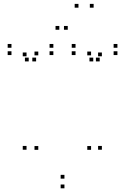

<svg xmlns="http://www.w3.org/2000/svg" viewBox="-20 -972 660 1013"><path d="M517.5 -182V-202H497.5V-182ZM517.5 -675V-695H497.5V-675ZM506 -648V-668H486V-648ZM599.5 -681.5V-701.5H579.5V-681.5ZM599.5 -720V-740H579.5V-720ZM378.5 -720V-740H358.5V-720ZM378.5 -681.5V-701.5H358.5V-681.5ZM472 -648V-668H452V-648ZM460.5 -680V-700H440.5V-680ZM460.5 -181.5V-201.5H440.5V-181.5ZM320 -29.5V-49.5H300V-29.5ZM182 -181.5V-201.5H162V-181.5ZM182 -680V-700H162V-680ZM170.5 -648V-668H150.5V-648ZM261.5 -681.5V-701.5H241.5V-681.5ZM261.5 -720V-740H241.5V-720ZM40.5 -720V-740H20.5V-720ZM40.5 -681.5V-701.5H20.5V-681.5ZM131.5 -648V-668H111.5V-648ZM120 -675V-695H100V-675ZM120 -182V-202H100V-182ZM320 21.5V1.5H300V21.5ZM293 -815V-835H273V-815ZM394 -931.5V-951.5H374V-931.5ZM474 -931.5V-951.5H454V-931.5ZM337.5 -815V-835H317.5V-815Z"/></svg>

Font: Monaspace Xenon Dots Var
Style: Regular
Weight: 400
Designer: Riley Cran and the Lettermatic Team
Version: Version 1.100 (Monaspace Xenon Dots)